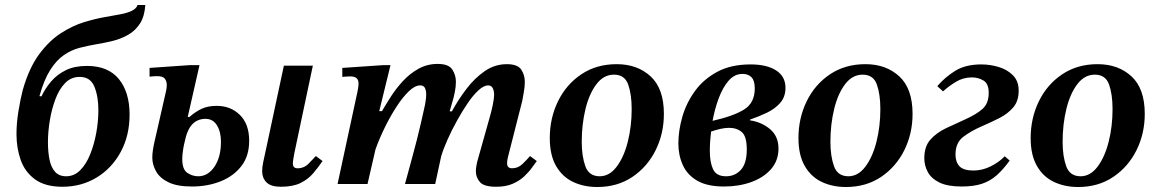

<svg xmlns="http://www.w3.org/2000/svg" viewBox="-20 -737 4634 769"><path d="M230 11Q161 11 120.5 -18.5Q80 -48 63 -96Q46 -144 46 -200Q46 -244 54 -292.5Q62 -341 71 -376Q96 -464 136 -518.5Q176 -573 223 -603.5Q270 -634 316 -648Q362 -662 397 -668Q429 -674 458 -679Q487 -684 506.5 -693Q526 -702 531 -717H562Q559 -671 540.5 -642.5Q522 -614 493 -597.5Q464 -581 431 -573Q398 -565 367 -560Q332 -554 299 -545.5Q266 -537 236 -516.5Q206 -496 181 -456.5Q156 -417 138 -352L146 -351Q161 -383 185 -411Q209 -439 244 -456Q279 -473 328 -473Q413 -473 456 -420.5Q499 -368 499 -278Q499 -194 463.5 -128.5Q428 -63 367 -26Q306 11 230 11ZM245 -31Q277 -31 301 -55Q325 -79 341 -118.5Q357 -158 365.5 -204.5Q374 -251 374 -296Q374 -351 358 -390Q342 -429 299 -429Q265 -429 241 -404.5Q217 -380 202 -340Q187 -300 179.5 -254.5Q172 -209 172 -167Q172 -130 178 -99Q184 -68 200 -49.5Q216 -31 245 -31Z M749 10Q690 10 655.5 -6.5Q621 -23 605.5 -50Q590 -77 590 -106Q590 -120 592.5 -136.5Q595 -153 598 -165.5Q601 -178 601 -179L645 -372Q648 -385 648 -396Q648 -412 640 -422Q632 -432 610 -432Q604 -432 596 -431.5Q588 -431 579 -430V-465L738 -476H779L732 -269L738 -268Q762 -289 787 -301Q812 -313 848 -313Q904 -313 941 -276.5Q978 -240 978 -173Q978 -112 946.5 -71.5Q915 -31 863 -10.5Q811 10 749 10ZM1105 11Q1065 11 1047.5 -6.5Q1030 -24 1030 -51Q1030 -67 1034 -86.5Q1038 -106 1046 -142L1117 -474H1233L1159 -124Q1158 -117 1155.5 -104Q1153 -91 1153 -82Q1153 -63 1172 -63Q1198 -63 1216.5 -82Q1235 -101 1245 -112L1272 -92Q1254 -66 1234 -42.5Q1214 -19 1183.5 -4Q1153 11 1105 11ZM774 -31Q813 -31 839 -69.5Q865 -108 865 -169Q865 -209 849 -235Q833 -261 803 -261Q771 -261 750 -239Q729 -217 719 -166Q717 -160 713.5 -138.5Q710 -117 710 -100Q710 -58 730.5 -44.5Q751 -31 774 -31Z M1967 11Q1918 11 1902 -8Q1886 -27 1886 -50Q1886 -61 1888 -72.5Q1890 -84 1891 -88L1943 -273Q1948 -290 1953.5 -316Q1959 -342 1959 -359Q1959 -373 1953.5 -384Q1948 -395 1935 -395Q1918 -395 1896.5 -375.5Q1875 -356 1853 -323.5Q1831 -291 1810 -253Q1789 -215 1772.5 -178Q1756 -141 1747 -111L1723 0H1602Q1618 -59 1629.5 -101Q1641 -143 1649.5 -176.5Q1658 -210 1665.5 -242.5Q1673 -275 1682 -316Q1682 -317 1684.5 -331Q1687 -345 1687 -359Q1687 -374 1682 -384.5Q1677 -395 1663 -395Q1642 -395 1617.5 -371.5Q1593 -348 1568 -309.5Q1543 -271 1521 -226Q1499 -181 1484 -139L1452 0H1332L1412 -371Q1412 -371 1414 -382Q1416 -393 1416 -403Q1416 -416 1408.5 -423.5Q1401 -431 1382 -431Q1374 -431 1362.5 -430Q1351 -429 1351 -429V-465L1513 -476H1544L1499 -292H1510Q1525 -318 1545.5 -350Q1566 -382 1593.5 -412Q1621 -442 1656 -461.5Q1691 -481 1733 -481Q1777 -481 1791.5 -458.5Q1806 -436 1806 -410Q1806 -390 1802 -370Q1798 -350 1797 -347L1781 -291H1790Q1816 -339 1849 -382Q1882 -425 1922 -452.5Q1962 -480 2010 -480Q2053 -480 2067.5 -458.5Q2082 -437 2082 -409Q2082 -388 2077.5 -365Q2073 -342 2072 -334L2014 -106Q2014 -106 2012.5 -98.5Q2011 -91 2011 -83Q2011 -63 2031 -63Q2055 -63 2073 -80.5Q2091 -98 2103 -112L2130 -92Q2123 -83 2111 -66Q2099 -49 2080 -31Q2061 -13 2033.5 -1Q2006 11 1967 11Z M2372 12Q2318 12 2275 -8.5Q2232 -29 2207 -72.5Q2182 -116 2182 -184Q2182 -264 2215 -331.5Q2248 -399 2308.5 -439.5Q2369 -480 2450 -480Q2533 -480 2586 -431Q2639 -382 2639 -281Q2639 -202 2606 -135.5Q2573 -69 2513 -28.5Q2453 12 2372 12ZM2382 -31Q2421 -31 2450 -69.5Q2479 -108 2494.5 -169.5Q2510 -231 2510 -300Q2510 -359 2496 -398.5Q2482 -438 2439 -438Q2398 -438 2369 -400Q2340 -362 2325 -300.5Q2310 -239 2310 -169Q2310 -111 2324.5 -71Q2339 -31 2382 -31Z M2880 10Q2813 10 2773 -13Q2733 -36 2715 -75.5Q2697 -115 2697 -162Q2697 -214 2713 -269.5Q2729 -325 2763.5 -372.5Q2798 -420 2853 -449.5Q2908 -479 2986 -479Q3051 -479 3088.5 -455Q3126 -431 3126 -385Q3126 -349 3105 -325Q3084 -301 3051.5 -285.5Q3019 -270 2984 -258V-255Q3031 -248 3064.5 -219.5Q3098 -191 3098 -142Q3098 -94 3068.5 -60Q3039 -26 2989.5 -8Q2940 10 2880 10ZM2888 -31Q2924 -31 2947.5 -57Q2971 -83 2971 -138Q2971 -191 2951 -208Q2931 -225 2900 -225Q2883 -225 2864 -220.5Q2845 -216 2828 -210Q2823 -170 2823 -133Q2823 -87 2836 -59Q2849 -31 2888 -31ZM2834 -253Q2918 -272 2960.5 -298.5Q3003 -325 3003 -383Q3003 -414 2990 -427.5Q2977 -441 2954 -441Q2922 -441 2898.5 -414Q2875 -387 2859 -344.5Q2843 -302 2834 -253Z M3368 12Q3314 12 3271 -8.5Q3228 -29 3203 -72.5Q3178 -116 3178 -184Q3178 -264 3211 -331.5Q3244 -399 3304.5 -439.5Q3365 -480 3446 -480Q3529 -480 3582 -431Q3635 -382 3635 -281Q3635 -202 3602 -135.5Q3569 -69 3509 -28.5Q3449 12 3368 12ZM3378 -31Q3417 -31 3446 -69.5Q3475 -108 3490.5 -169.5Q3506 -231 3506 -300Q3506 -359 3492 -398.5Q3478 -438 3435 -438Q3394 -438 3365 -400Q3336 -362 3321 -300.5Q3306 -239 3306 -169Q3306 -111 3320.5 -71Q3335 -31 3378 -31Z M3832 10Q3775 10 3742.5 -6Q3710 -22 3696 -48Q3682 -74 3682 -103Q3682 -151 3707 -178.5Q3732 -206 3769 -223.5Q3806 -241 3844 -258Q3893 -280 3916.5 -302Q3940 -324 3940 -365Q3940 -402 3919 -414.5Q3898 -427 3873 -427Q3838 -427 3809 -409.5Q3780 -392 3757 -371L3734 -392Q3766 -429 3807 -454Q3848 -479 3910 -479Q3946 -479 3980.5 -468.5Q4015 -458 4037.5 -435Q4060 -412 4060 -374Q4060 -332 4038 -306.5Q4016 -281 3982.5 -264Q3949 -247 3914 -232Q3868 -212 3837.5 -188.5Q3807 -165 3807 -118Q3807 -88 3823 -71Q3839 -54 3879 -54Q3914 -54 3947.5 -70.5Q3981 -87 4004 -111L4024 -94Q3998 -58 3972 -35Q3946 -12 3913 -1Q3880 10 3832 10Z M4298 12Q4244 12 4201 -8.5Q4158 -29 4133 -72.5Q4108 -116 4108 -184Q4108 -264 4141 -331.5Q4174 -399 4234.5 -439.5Q4295 -480 4376 -480Q4459 -480 4512 -431Q4565 -382 4565 -281Q4565 -202 4532 -135.5Q4499 -69 4439 -28.5Q4379 12 4298 12ZM4308 -31Q4347 -31 4376 -69.5Q4405 -108 4420.5 -169.5Q4436 -231 4436 -300Q4436 -359 4422 -398.5Q4408 -438 4365 -438Q4324 -438 4295 -400Q4266 -362 4251 -300.5Q4236 -239 4236 -169Q4236 -111 4250.5 -71Q4265 -31 4308 -31Z"/></svg>

Font: STIX Two Text SemiBold
Style: Italic
Weight: 600
Italic angle: -12°
Designer: Ross Mills, John Hudson & Paul Hanslow, Tiro Typeworks Ltd; with prior portions MicroPress Inc. and Coen Hoffman, Elsevi
Foundry: Tiro Typeworks Ltd
Version: Version 2.13 b171